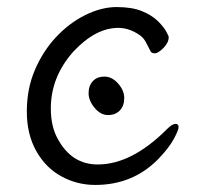

<svg xmlns="http://www.w3.org/2000/svg" viewBox="-20 -506 570 544"><path d="M332 -228Q332 -206 319.5 -193Q307 -180 286 -180Q265 -180 248 -200.5Q231 -221 231 -242Q231 -263 243 -276Q255 -289 276 -289Q297 -289 314.5 -269.5Q332 -250 332 -228ZM429 -56Q357 18 250 18Q198 18 153.5 -6.5Q109 -31 82.5 -78.5Q56 -126 56 -190Q56 -254 78.5 -307Q101 -360 138 -400Q175 -440 221 -463Q267 -486 310.5 -486Q354 -486 382 -474.5Q410 -463 426.5 -447Q443 -431 450.5 -417.5Q458 -404 458 -401Q458 -385 443 -370Q428 -355 419 -355Q410 -355 407 -360Q400 -374 393 -387Q386 -400 375 -407Q346 -427 315 -427Q251 -427 188 -360Q124 -288 124 -199Q124 -147 144 -112Q183 -40 257 -40Q353 -40 453 -140Q468 -155 477 -155Q486 -155 486 -146Q486 -137 472 -111.5Q458 -86 429 -56Z"/></svg>

Font: LXGW WenKai Lite
Style: Regular
Weight: 400
Designer: LXGW / Fontworks Inc.
Foundry: LXGW / Fontworks Inc.
Version: Version 1.511; March 25, 2025